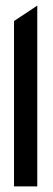

<svg xmlns="http://www.w3.org/2000/svg" viewBox="-20 -665 188 685"><path d="M30 0H113V-645L30 -590Z"/></svg>

Font: Charger Sport
Style: DfBd
Weight: 400
Designer: Jasper
Foundry: Cannot Into Space Fonts
Version: Version 1.1